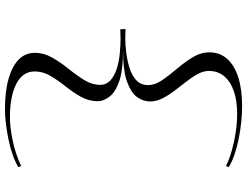

<svg xmlns="http://www.w3.org/2000/svg" viewBox="-131 -725 996 774"><g transform="rotate(-90 367.0 -338.0)"><path d="M313 -816Q386 -816 436.5 -801.5Q487 -787 514 -760.5Q541 -734 541 -696Q541 -659 521.5 -625Q502 -591 476.5 -559.5Q451 -528 431.5 -496.5Q412 -465 412 -433Q412 -407 430.5 -390.5Q449 -374 478 -365Q507 -356 539.5 -353Q572 -350 599 -350L636 -351L637 -330L599 -331Q573 -331 541 -327Q509 -323 479 -313.5Q449 -304 430 -286Q411 -268 411 -239Q411 -211 431 -182Q451 -153 477 -122.5Q503 -92 523 -59.5Q543 -27 543 8Q543 50 517 79.5Q491 109 442.5 124.5Q394 140 324 140Q295 140 261.5 136.5Q228 133 193.5 126Q159 119 130 109Q101 99 80 86L85 75Q113 89 149 99Q185 109 223 114.5Q261 120 294 120Q347 120 385.5 107Q424 94 446 68.5Q468 43 468 6Q468 -16 455.5 -39Q443 -62 424.5 -85.5Q406 -109 387.5 -133.5Q369 -158 357 -182Q345 -206 345 -231Q345 -258 362 -282.5Q379 -307 423.5 -323.5Q468 -340 550 -340Q470 -340 426 -355.5Q382 -371 364 -395Q346 -419 346 -441Q346 -478 364 -510Q382 -542 406 -572Q430 -602 448 -632.5Q466 -663 466 -696Q466 -745 415.5 -770.5Q365 -796 281 -796Q241 -796 188 -785Q135 -774 85 -751L80 -762Q102 -775 130.5 -785Q159 -795 190.5 -801.5Q222 -808 253.5 -812Q285 -816 313 -816Z"/></g></svg>

Font: Kalnia Expanded ExtraLight
Style: Regular
Weight: 250
Width: 7
Designer: Frida Medrano
Foundry: Frida Medrano
Version: Version 1.105